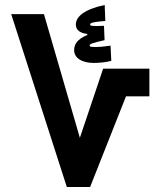

<svg xmlns="http://www.w3.org/2000/svg" viewBox="-20 -750 626 770"><path d="M248 0H341.3L485.4 -363.8H579.1V-474.6H393.6L300.3 -197.3L156.2 -693.4H24.9ZM356 -497.6C379.4 -497.6 406.7 -500.5 426.3 -505.9L423.3 -566.9C405.3 -564.5 384.3 -561.5 365.2 -561.5C344.7 -561.5 339.4 -562.5 339.4 -567.9C339.4 -573.2 350.1 -578.1 399.4 -588.9L397 -646.5C352.1 -644.5 341.3 -645.5 341.3 -651.9C341.3 -658.7 355 -662.1 402.3 -666L399.9 -730C318.4 -712.9 284.2 -683.1 284.2 -651.9C284.2 -628.4 302.2 -617.2 330.1 -613.8V-609.9C290.5 -592.8 277.3 -573.2 277.3 -548.8C277.3 -517.1 309.1 -497.6 356 -497.6Z"/></svg>

Font: Cascadia Code
Style: Bold
Weight: 700
Monospace: yes
Designer: Aaron Bell
Foundry: Saja Typeworks
Version: Version 2404.023